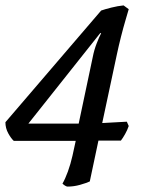

<svg xmlns="http://www.w3.org/2000/svg" viewBox="-22 -585 557 710"><path d="M228 105Q224 105 218.5 101.5Q213 98 209 94Q219 77 229 49.5Q239 22 246 -9L258 -64H29Q19 -73 8.5 -92Q-2 -111 -2 -133L352 -546Q366 -551 390 -557Q414 -563 435 -565L454 -551Q450 -537 442 -510Q434 -483 425.5 -449.5Q417 -416 410 -383L356 -130L447 -135L454 -119Q449 -104 440.5 -89Q432 -74 425 -65H342L310 86Q297 92 274 98.5Q251 105 228 105ZM83 -128H269L321 -374Q326 -400 335.5 -424.5Q345 -449 352 -462L349 -463Z"/></svg>

Font: Texturina 72pt 72pt Medium
Style: Italic
Weight: 500
Italic angle: -11°
Designer: Guillermo Torres Carreño
Foundry: Omnibus-Type
Version: Version 1.002; ttfautohint (v1.8.3)